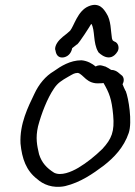

<svg xmlns="http://www.w3.org/2000/svg" viewBox="-20 -740 547 777"><path d="M63 -159C69 -98 86 -49 131 -15C153 5 192 24 244 13C306 -2 356 -37 400 -70C441 -102 481 -143 501 -202C516 -247 500 -344 489 -371V-372H488C483 -381 480 -390 476 -399C482 -410 483 -423 475 -433L464 -442C455 -450 446 -457 430 -457C424 -461 415 -467 406 -471H405L395 -474C387 -477 375 -476 367 -471C354 -482 334 -494 310 -496H309C264 -496 226 -472 198 -452C164 -432 137 -399 119 -360C94 -308 59 -239 63 -159ZM198 -381C213 -404 229 -414 257 -430C277 -441 279 -444 295 -445C318 -440 330 -398 385 -403C389 -403 392 -403 399 -404C422 -364 432 -340 438 -274C444 -208 432 -178 394 -137C363 -107 332 -82 297 -61C268 -44 227 -27 199 -41C169 -60 149 -81 138 -116C130 -151 123 -181 134 -229C148 -282 172 -343 198 -381ZM291 -560H292C302 -568 344 -634 349 -643H350C365 -619 356 -566 377 -531H378L377 -530C381 -525 425 -481 456 -532C464 -546 459 -567 443 -572C436 -576 436 -575 433 -585C428 -614 430 -658 410 -687C401 -701 382 -734 337 -714C294 -695 280 -636 264 -616C255 -607 249 -603 234 -591C216 -576 202 -558 203 -539H204V-538C206 -528 209 -503 239 -508C261 -513 270 -532 272 -545C279 -551 287 -557 291 -560Z"/></svg>

Font: Stray Cat
Style: ExBdObl
Weight: 800
Version: Version 1.0